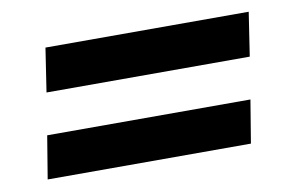

<svg xmlns="http://www.w3.org/2000/svg" viewBox="-45 -516 691 454"><g transform="rotate(-10 300.0 -289.0)"><path d="M70 -338 86 -443H574L558 -338ZM37 -135 54 -238H542L525 -135Z"/></g></svg>

Font: Nunito Sans 8pt ExtraBold
Style: Italic
Weight: 800
Italic angle: -9°
Version: Version 3.101;gftools[0.9.27]